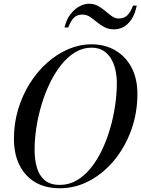

<svg xmlns="http://www.w3.org/2000/svg" viewBox="-20 -997 755 1027"><path d="M300 10Q185 10 119.8 -61.5Q54.5 -133 54.5 -255Q54.5 -337 77 -412Q99.5 -487 139.2 -550.5Q179 -614 231.8 -661Q284.5 -708 345.2 -734Q406 -760 469.5 -760Q541 -760 596.5 -727.8Q652 -695.5 683.5 -636Q715 -576.5 715 -495Q715 -392.5 682 -301.2Q649 -210 591.2 -140Q533.5 -70 458.5 -30Q383.5 10 300 10ZM300 -8Q348.5 -8 390 -32Q431.5 -56 465.5 -98Q499.5 -140 525.5 -194.5Q551.5 -249 569.2 -310.2Q587 -371.5 596 -434Q605 -496.5 605 -554.5Q605 -585.5 598.5 -618.2Q592 -651 576.5 -679Q561 -707 534.8 -724.5Q508.5 -742 469.5 -742Q423.5 -742 383.2 -718Q343 -694 309 -652Q275 -610 248.2 -555.5Q221.5 -501 203 -439.8Q184.5 -378.5 174.8 -316Q165 -253.5 165 -195.5Q165 -144.5 177 -101.8Q189 -59 218.5 -33.5Q248 -8 300 -8ZM591 -840Q560.5 -840 538.2 -852Q516 -864 497.5 -879.5Q479 -895 461 -907Q443 -919 421.5 -919Q393 -919 376 -902.8Q359 -886.5 345 -850H325Q335 -892.5 356.8 -920.8Q378.5 -949 405 -963Q431.5 -977 456 -977Q483.5 -977 504.8 -965Q526 -953 544 -937.5Q562 -922 579 -910Q596 -898 615 -898Q643.5 -898 661 -915Q678.5 -932 691.5 -967H711.5Q701.5 -919.5 682.2 -891.8Q663 -864 639.2 -852Q615.5 -840 591 -840Z"/></svg>

Font: Bodoni Moda 11pt
Style: Italic
Weight: 400
Italic angle: -13°
Version: Version 2.004